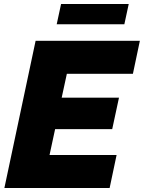

<svg xmlns="http://www.w3.org/2000/svg" viewBox="-20 -945 723 965"><path d="M265 -823 287 -925H627L605 -823ZM2 0 159 -740H683L648 -574H316L290 -454H578L544 -296H257L229 -166H566L531 0Z"/></svg>

Font: Be Vietnam Pro Black
Style: Italic
Weight: 900
Italic angle: -12°
Designer: Lam Bao, Tony Le, Vietanh Nguyen
Foundry: Yellow Type Foundry
Version: Version 1.002; ttfautohint (v1.8.3)